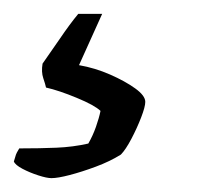

<svg xmlns="http://www.w3.org/2000/svg" viewBox="-103 -57 296 277"><path d="M-28.7 200Q-35.5 200 -47.8 196Q-60.2 192 -70.6 186.5Q-81 181 -83 176Q-80.5 167.9 -80 166.1Q-79.5 164.2 -75.2 157.1Q-45.5 157.1 -21.6 156.1Q2.4 155.1 24.4 150.1Q30.8 139.1 35.4 126.1Q40 113 42 103Q33.5 94.8 7.8 84.2Q-18 73.5 -36.6 69.3Q-37.6 64.5 -40.6 55.7Q-43.6 46.8 -41.6 34.8Q-31.2 20.1 -16.8 -0.9Q-2.5 -22 9.9 -37H44.4L11 37Q34 41 55.7 50.5Q77.4 60 92 70.5Q106.6 81 106.6 90Q106.6 97 100.6 112.5Q94.6 128 86.5 143.4Q78.4 158.8 71.4 166Q55.4 176 35.1 183.5Q14.9 191 -2.4 195.5Q-19.7 200 -28.7 200Z"/></svg>

Font: Texturina Medium
Style: Italic
Weight: 500
Italic angle: -11°
Designer: Guillermo Torres Carreño
Foundry: Omnibus-Type
Version: Version 1.002